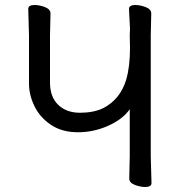

<svg xmlns="http://www.w3.org/2000/svg" viewBox="-20 -734 719 768"><path d="M561 14Q541 14 519 5.5Q497 -3 497 -20L499 -109V-297Q471 -257 413 -231Q355 -205 292 -205Q228 -205 184 -234.5Q140 -264 118 -309Q96 -354 96 -400V-592L93 -698Q93 -714 118 -714Q138 -714 160 -705.5Q182 -697 182 -680L180 -592V-404Q180 -346 213 -314.5Q246 -283 300 -283Q354 -283 392 -301Q461 -336 485 -416Q500 -468 500 -542L499 -592L500 -619L496 -698Q496 -714 521 -714Q541 -714 563 -705.5Q585 -697 585 -680L583 -592V-109L586 -2Q586 14 561 14Z"/></svg>

Font: LXGW WenKai Medium
Style: Regular
Weight: 500
Designer: LXGW / Fontworks Inc.
Foundry: LXGW / Fontworks Inc.
Version: Version 1.501; October 10, 2024